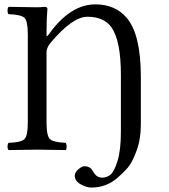

<svg xmlns="http://www.w3.org/2000/svg" viewBox="-20 -678 765 870"><path d="M182.1 -647Q195.3 -647 194.8 -637.2Q190.9 -597.2 190.9 -532.2V-513.7Q192.4 -513.7 194.6 -515.4Q196.8 -517.1 198.2 -519L200.2 -521Q297.4 -658.2 412.1 -658.2Q502 -658.2 554.2 -597.2Q618.2 -522 618.2 -329.1V-112.8Q618.2 -46.9 598.6 5.6Q579.1 58.1 559.6 81.1Q540 104 511.2 128.9Q460.4 171.9 394 171.9Q372.1 171.9 345.5 157Q318.8 142.1 318.8 118.2Q318.8 103 335 89.1Q351.1 75.2 362.8 75.2Q374 75.2 382.1 79.1Q390.1 83 393.6 86.9Q397 90.8 401.4 98.4Q405.8 106 408.2 108.9Q421.4 127 442.9 127Q462.9 127 480 114Q497.1 101.1 512.5 51.5Q527.8 2 527.8 -81.1V-338.9Q527.8 -491.7 485.8 -553.2Q451.7 -602.1 376 -602.1Q308.1 -602.1 209 -483.9Q194.3 -466.3 190.9 -446.3V-122.1Q190.9 -62 206.5 -47.6Q222.2 -33.2 277.8 -30.8Q281.7 -25.9 282 -13.9Q282.2 -2 277.8 2Q177.7 0 148.9 0Q116.7 0 19 2Q14.2 -2 14.2 -13.9Q14.2 -25.9 19 -30.8Q75.2 -32.7 90.6 -47.4Q106 -62 106 -122.1V-522.9Q106 -583 90.6 -597.4Q75.2 -611.8 19 -613.8Q14.2 -617.7 14.2 -629.9Q14.2 -642.1 19 -647Q119.1 -645 147.9 -645Q164.1 -645 182.1 -647Z"/></svg>

Font: Linux Libertine O
Style: Regular
Weight: 400
Designer: Philipp H. Poll
Foundry: Philipp H. Poll
Version: Version 5.3.0